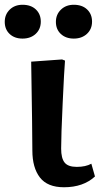

<svg xmlns="http://www.w3.org/2000/svg" viewBox="-73 -767 422 801"><path d="M21 -606Q-12.2 -606 -32.7 -625.2Q-53.2 -644.5 -53.2 -675.8Q-53.2 -706.5 -32.5 -726.8Q-11.7 -747.1 21 -747.1Q56.2 -747.1 76.7 -727.5Q97.2 -708 97.2 -676.8Q97.2 -645.5 75.9 -625.7Q54.7 -606 21 -606ZM160.2 -675.8Q160.2 -706.5 181.2 -726.8Q202.1 -747.1 234.9 -747.1Q270 -747.1 290.5 -727.5Q311 -708 311 -676.8Q311 -645.5 289.6 -625.7Q268.1 -606 234.9 -606Q201.7 -606 180.9 -625.2Q160.2 -644.5 160.2 -675.8ZM193.8 14.2Q125 14.2 93.5 -26.6Q62 -67.4 62 -139.2Q62 -214.4 57.1 -509.8L186 -519L198.2 -514.2Q194.8 -474.6 188.5 -337.9Q182.1 -201.2 182.1 -147Q182.1 -106.9 196.5 -88.9Q210.9 -70.8 247.1 -70.8Q284.2 -70.8 308.1 -84L323.2 -30.8Q274.4 14.2 193.8 14.2Z"/></svg>

Font: Literata Book SemiBold
Style: Regular
Weight: 600
Designer: Latin by Veronika Burian and Jose Scaglione. Greek by Irene Vlachou. Cyrillic by Vera Evstafieva
Foundry: TypeTogether
Version: Version 2.003;PS 002.003;hotconv 1.0.88;makeotf.lib2.5.64775